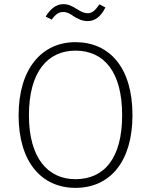

<svg xmlns="http://www.w3.org/2000/svg" viewBox="-20 -898 731 929"><path d="M404 -796C438 -796 467 -815 490 -862L461 -877C440 -846 425 -834 404 -834C386 -834 370 -843 352 -854C331 -868 310 -878 287 -878C251 -878 223 -854 201 -818L230 -803C249 -829 264 -840 287 -840C303 -840 317 -833 334 -821C353 -808 377 -796 404 -796ZM345 -694C183 -694 70 -566 70 -340C70 -113 182 11 345 11C513 11 621 -117 621 -341C621 -572 509 -694 345 -694ZM345 -653C482 -653 571 -552 571 -341C571 -133 485 -31 345 -31C212 -31 120 -133 120 -340C120 -551 211 -653 345 -653Z"/></svg>

Font: Fira Sans ExtraLight
Style: Regular
Weight: 200
Designer: bBox Type GmbH & Carrois Corporate GbR & Edenspiekermann AG
Foundry: bBox Type GmbH & Carrois Corporate GbR & Edenspiekermann AG
Version: Version 4.300;PS 004.300;hotconv 1.0.88;makeotf.lib2.5.64775